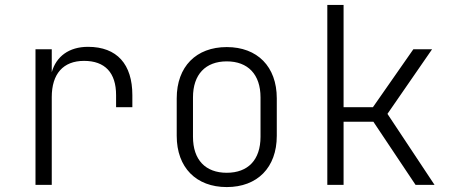

<svg xmlns="http://www.w3.org/2000/svg" viewBox="-20 -750 1840 779"><path d="M124 0H190V-356C190 -450 236 -503 321 -503C406 -503 451 -455 451 -364V-315H517V-364C517 -489 455 -560 337 -560C260 -560 208 -521 190 -457V-550H124Z M900 9C1024 9 1103 -70 1103 -199V-351C1103 -480 1024 -559 900 -559C776 -559 697 -480 697 -351V-199C697 -70 776 9 900 9ZM900 -49C814 -49 763 -101 763 -195V-355C763 -448 814 -501 900 -501C986 -501 1037 -448 1037 -355V-195C1037 -101 986 -49 900 -49Z M1308 0H1374V-256H1495L1666 0H1743L1552 -288L1733 -550H1657L1493 -315H1374V-730H1308Z"/></svg>

Font: JetBrains Mono ExtraLight
Style: Regular
Weight: 240
Monospace: yes
Designer: Philipp Nurullin, Konstantin Bulenkov
Foundry: JetBrains
Version: Version 2.305